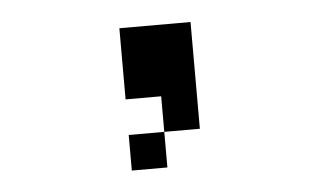

<svg xmlns="http://www.w3.org/2000/svg" viewBox="-32 -731 563 336"><g transform="rotate(-5 250.0 -563.0)"><path d="M250 -500H187.5V-437.5H250ZM250 -500H312.5V-687.5H187.5Q187.5 -687.5 187.5 -562.5H250Z"/></g></svg>

Font: BFUnifontExMono
Style: Regular
Weight: 500
Version: Version 15.0.06